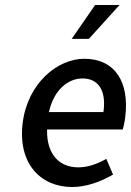

<svg xmlns="http://www.w3.org/2000/svg" viewBox="-20 -739 527 771"><path d="M270 12C326 12 384 -9 434 -38L407 -101C369 -80 333 -67 294 -67C217 -67 168 -121 169 -214V-219H473C476 -230 481 -250 483 -270C500 -408 443 -503 318 -503C212 -503 91 -406 71 -245C51 -82 143 12 270 12ZM178 -295C198 -379 254 -424 311 -424C377 -424 406 -373 396 -294L395 -289H176ZM362 -719 268 -583H337L460 -719Z"/></svg>

Font: Falling Sky
Style: LightObl
Weight: 400
Designer: Paul D. Hunt
Foundry: Adobe Systems Incorporated
Version: Version 1.02